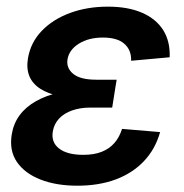

<svg xmlns="http://www.w3.org/2000/svg" viewBox="-20 -559 564 589"><path d="M217.3 10.7Q152.8 10.7 104.5 -8.1Q56.2 -26.9 32 -62Q7.8 -97.2 16.1 -147Q21.5 -180.2 40.3 -205.6Q59.1 -231 90.1 -248.5Q121.1 -266.1 162.8 -275.4Q204.6 -284.7 256.3 -284.7H333L324.2 -229H258.3Q226.1 -229 201.2 -220.2Q176.3 -211.4 161.1 -195.1Q146 -178.7 142.1 -156.2Q136.2 -123 161.1 -103.5Q186 -84 235.4 -84Q268.6 -84 292 -93.3Q315.4 -102.5 330.8 -120.1Q346.2 -137.7 354.5 -163.6L471.2 -153.8Q456.5 -101.6 421.6 -64.7Q386.7 -27.8 335 -8.5Q283.2 10.7 217.3 10.7ZM255.9 -255.4Q203.6 -255.4 165.3 -263.4Q127 -271.5 103 -287.1Q79.1 -302.7 69.8 -326.2Q60.5 -349.6 65.9 -380.9Q74.2 -429.2 108.4 -464.6Q142.6 -500 195.1 -519.3Q247.6 -538.6 311 -538.6Q372.6 -538.6 415.5 -520Q458.5 -501.5 480.5 -466.8Q502.4 -432.1 500.5 -383.3L382.3 -372.6Q383.3 -405.8 361.3 -424.8Q339.4 -443.8 295.9 -443.8Q252 -443.8 221.9 -425Q191.9 -406.2 187 -376.5Q183.1 -349.6 205.1 -332Q227.1 -314.5 274.9 -314.5H337.9L328.1 -255.4Z"/></svg>

Font: Inter 24pt SemiBold
Style: Italic
Weight: 600
Italic angle: -9.3988°
Designer: Rasmus Andersson
Foundry: rsms
Version: Version 4.001;git-66647c0bb